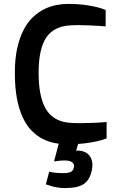

<svg xmlns="http://www.w3.org/2000/svg" viewBox="-20 -728 616 985"><path d="M328.1 12.2Q294.4 12.2 261 5.9Q227.5 -0.5 197.5 -16.1Q167.5 -31.7 141.6 -58.3Q115.7 -85 96.7 -125.7Q77.6 -166.5 66.9 -222.7Q56.2 -278.8 56.2 -354Q56.2 -426.3 68.4 -480.7Q80.6 -535.2 101.1 -574.7Q121.6 -614.3 148.9 -639.9Q176.3 -665.5 206.5 -680.7Q236.8 -695.8 268.1 -701.9Q299.3 -708 328.1 -708Q377 -708 413.1 -703.1Q449.2 -698.2 473.6 -692.4Q502 -685.5 522 -676.8V-592.8Q502 -594.2 479 -595.7Q459.5 -596.7 434.3 -597.9Q409.2 -599.1 381.8 -599.1Q356.9 -599.1 332.3 -597.2Q307.6 -595.2 284.9 -587.2Q262.2 -579.1 242.7 -563.5Q223.1 -547.9 208.7 -520.8Q194.3 -493.7 186.3 -453.1Q178.2 -412.6 178.2 -355Q178.2 -294.4 186.5 -251.5Q194.8 -208.5 209.5 -179.7Q224.1 -150.9 243.7 -134.3Q263.2 -117.7 286.1 -109.1Q309.1 -100.6 334 -98.4Q358.9 -96.2 383.8 -96.2Q416 -96.2 442.4 -97.2Q468.8 -98.1 487.3 -99.1Q509.3 -100.6 526.9 -102.1V-18.1Q505.4 -9.3 476.1 -2.9Q450.7 2.9 413.8 7.6Q377 12.2 328.1 12.2ZM383.8 0 370.6 44.9Q388.2 43.5 403.3 47.6Q418.5 51.8 429.7 61Q440.9 70.3 447.5 85Q454.1 99.6 454.1 119.1Q454.1 124.5 453.4 130.4Q452.6 136.2 451.7 143.1Q446.3 168.9 436.3 186.8Q426.3 204.6 409.7 215.8Q393.1 227.1 369.1 231.9Q345.2 236.8 312.5 236.8Q294.4 236.8 277.1 234.1Q259.8 231.4 246.1 227.5Q230 223.1 215.3 217.8L232.4 152.8Q240.2 154.8 251.5 156.7Q260.7 158.2 274.2 159.2Q287.6 160.2 304.7 160.2Q329.6 160.2 342.5 154.3Q355.5 148.4 359.4 129.9Q363.8 95.2 310.5 95.2Q302.2 95.2 293.2 95.9Q284.2 96.7 275.9 97.7Q266.6 99.1 257.3 100.1L283.7 0Z"/></svg>

Font: Doppio One
Style: Regular
Weight: 400
Designer: Szymon Celej
Foundry: Szymon Celej
Version: Version 1.002